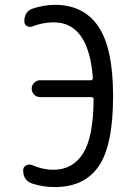

<svg xmlns="http://www.w3.org/2000/svg" viewBox="-20 -760 540 790"><path d="M200.2 -61.5Q279.3 -61.5 321.8 -128.9Q364.3 -196.3 365.2 -351.6Q365.2 -359.4 356.4 -360.4H144.5Q130.9 -360.4 120.6 -370.6Q110.4 -380.9 110.4 -395Q110.4 -409.2 120.6 -419.4Q130.9 -429.7 144.5 -429.7H353.5Q361.3 -429.7 362.3 -438.5Q344.7 -668.9 200.2 -668Q156.2 -668 113.3 -651.4Q101.6 -646.5 90.8 -652.8Q80.1 -659.2 80.1 -671.9Q80.1 -712.9 114.3 -724.6Q158.2 -739.3 205.1 -740.2Q324.2 -740.2 384.8 -650.9Q445.3 -561.5 445.3 -365.2Q445.3 -162.1 386.2 -76.2Q327.1 9.8 205.1 9.8Q157.2 9.8 112.3 -4.9Q75.2 -17.6 75.2 -59.6Q75.2 -72.3 86.9 -79.1Q98.6 -85.9 111.3 -81.1Q155.3 -61.5 200.2 -61.5Z"/></svg>

Font: Rounded Mgen+ 2m regular
Style: Regular
Weight: 400
Designer: [Source Han Sans]
Ryoko NISHIZUKA  (kana & ideographs); Paul D. Hunt (Latin, Greek & Cyrillic); Wenlong ZHANG  (bopomofo
Version: Version 1.059.20150602